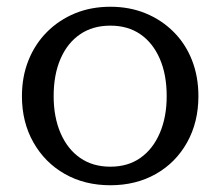

<svg xmlns="http://www.w3.org/2000/svg" viewBox="-20 -539 653 569"><path d="M568 -254Q568 -177 534.5 -117Q501 -57 442 -23.5Q383 10 307 10Q231 10 172 -23.5Q113 -57 79 -117Q45 -177 45 -254Q45 -312 64.5 -360.5Q84 -409 119.5 -444.5Q155 -480 202.5 -499.5Q250 -519 307 -519Q364 -519 411.5 -499.5Q459 -480 494.5 -444.5Q530 -409 549 -360.5Q568 -312 568 -254ZM139 -254Q139 -192 159.5 -144.5Q180 -97 217.5 -71Q255 -45 307 -45Q359 -45 396 -71Q433 -97 453.5 -144.5Q474 -192 474 -254Q474 -318 453.5 -365Q433 -412 396 -437.5Q359 -463 307 -463Q255 -463 217.5 -437.5Q180 -412 159.5 -365Q139 -318 139 -254Z"/></svg>

Font: Roboto Serif 28pt
Style: Regular
Weight: 400
Designer: Greg Gazdowicz
Foundry: Commercial Type
Version: Version 1.008